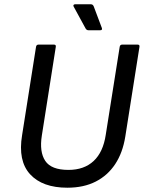

<svg xmlns="http://www.w3.org/2000/svg" viewBox="-20 -863 673 895"><path d="M294 12Q178 12 120.5 -50.5Q63 -113 83 -233L148 -645Q150 -655 159 -655H232Q242 -655 240 -644L175 -231Q163 -155 191 -113Q219 -71 299 -71Q372 -71 416.5 -112.5Q461 -154 473 -235L538 -645Q540 -655 549 -655H622Q632 -655 630 -644L564 -226Q552 -151 517 -98Q482 -45 426 -16.5Q370 12 294 12ZM392 -722Q383 -722 378 -732L323 -833Q321 -837 323 -840Q325 -843 330 -843H404Q413 -843 417 -833L455 -732Q458 -722 447 -722Z"/></svg>

Font: Sofia Sans Medium
Style: Italic
Weight: 500
Italic angle: -9°
Version: Version 4.101